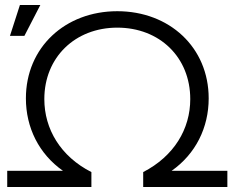

<svg xmlns="http://www.w3.org/2000/svg" viewBox="-20 -751 942 771"><path d="M78 -607 142 -731H60L20 -607ZM347 0V-60C223 -123 158 -233 158 -353C158 -521 282 -640 451 -640C621 -640 744 -521 744 -353C744 -233 679 -124 555 -60V0H893V-65H669C766 -133 818 -239 818 -356C818 -561 660 -706 451 -706C242 -706 84 -561 84 -356C84 -239 136 -133 233 -65H9V0Z"/></svg>

Font: Montserrat Z
Style: Regular
Weight: 400
Designer: Julieta Ulanovsky
Foundry: Julieta Ulanovsky
Version: Version 8.000